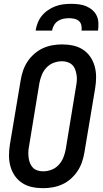

<svg xmlns="http://www.w3.org/2000/svg" viewBox="-20 -975 540 1003"><path d="M205 8Q175 8 147 2Q119 -4 96 -19Q73 -34 57.5 -56.5Q42 -79 34.5 -106Q27 -133 27 -162.5Q27 -192 32 -222L88 -556Q92 -581 100.5 -606Q109 -631 123.5 -653Q138 -675 159 -693.5Q180 -712 204 -723Q228 -734 253.5 -738.5Q279 -743 304 -743Q334 -743 362 -737Q390 -731 413 -716Q436 -701 451.5 -678.5Q467 -656 474.5 -629Q482 -602 482 -572.5Q482 -543 477 -513L421 -179Q417 -154 408.5 -129Q400 -104 385.5 -82Q371 -60 350.5 -41.5Q330 -23 305.5 -12Q281 -1 255.5 3.5Q230 8 205 8ZM205 -80Q227 -80 248.5 -88Q270 -96 286 -113Q302 -130 310.5 -151Q319 -172 323 -193L378 -528Q381 -543 381.5 -558Q382 -573 379.5 -587Q377 -601 372 -614Q367 -627 357 -636.5Q347 -646 333 -650.5Q319 -655 304 -655Q282 -655 260.5 -647Q239 -639 223 -622Q207 -605 198.5 -584Q190 -563 186 -542L131 -207Q128 -192 128 -177Q128 -162 130 -148Q132 -134 137.5 -121Q143 -108 152.5 -98.5Q162 -89 176 -84.5Q190 -80 205 -80ZM166 -815Q169 -835 177 -855.5Q185 -876 199 -893Q213 -910 231.5 -922.5Q250 -935 270 -942.5Q290 -950 311 -952.5Q332 -955 352 -955Q372 -955 392 -952.5Q412 -950 430 -942.5Q448 -935 462.5 -922.5Q477 -910 485 -893Q493 -876 494 -855.5Q495 -835 492 -815H406Q408 -829 405 -843Q402 -857 392 -865.5Q382 -874 368 -877Q354 -880 340 -880Q326 -880 311 -877Q296 -874 283 -865.5Q270 -857 262 -843Q254 -829 252 -815Z"/></svg>

Font: Iosevka Term Curly Semibold
Style: Italic
Weight: 600
Italic angle: -9°
Designer: Belleve Invis
Foundry: Belleve Invis
Version: Version 32.3.0